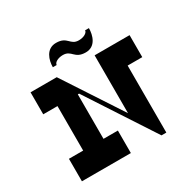

<svg xmlns="http://www.w3.org/2000/svg" viewBox="-191 -1106 1320 1308"><g transform="rotate(-30 469.5 -452.5)"><path d="M407 -810C476 -810 463 -747 553 -747C631 -747 653 -825 653 -880H623C623 -861 593 -842 553 -842C484 -842 498 -905 408 -905C330 -905 307 -827 307 -772H337C337 -791 367 -810 407 -810ZM869 -700H594V-245L296 -700H90V-527H202V-177H90V0H475V-177H362V-527H372L716 0H754V-527H869Z"/></g></svg>

Font: Space Cowgirl Black
Style: Regular
Weight: 900
Designer: Valery Marier
Foundry: Valery Marier
Version: Version 1.000;hotconv 1.0.109;makeotfexe 2.5.65596